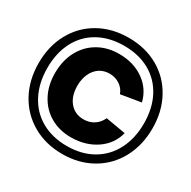

<svg xmlns="http://www.w3.org/2000/svg" viewBox="-159 -861 1018 1023"><g transform="rotate(30 350.0 -350.0)"><path d="M0 -351.5Q0 -455 44.3 -536Q88.5 -617 168.1 -662Q247.7 -707 350.5 -707Q452.5 -707 531.8 -662Q611.1 -617 655.3 -536Q699.6 -455 699.6 -351.3Q699.6 -247.6 655.6 -166.1Q611.6 -84.5 531.9 -38.8Q452.3 7 350.5 7Q247.8 7 168.2 -38.8Q88.6 -84.6 44.3 -165.7Q0 -246.8 0 -351.5ZM647 -351.3Q647 -444 610.7 -513.2Q574.5 -582.5 507.5 -620.2Q440.5 -657.9 350.8 -657.9Q260.1 -657.9 192.6 -620.2Q125.1 -582.5 89.1 -513.2Q53.1 -444 53.1 -351.3Q53.1 -259.5 89.4 -189.3Q125.6 -119.1 192.8 -80.6Q260.1 -42.1 350.5 -42.1Q439.9 -42.1 507.2 -80.6Q574.5 -119.1 610.7 -189.3Q647 -259.5 647 -351.3ZM102 -348.3Q102 -424.5 133.2 -483.3Q164.5 -542.2 220.5 -574.6Q276.5 -607 348.5 -607Q437.1 -607 500.1 -562.7Q563.2 -518.3 581.6 -443.2L458.1 -422.7Q447.3 -453.6 419.6 -472.1Q391.8 -490.5 356.4 -490.5Q321.7 -490.5 295.3 -472.8Q268.9 -455.1 253.9 -423Q239 -390.8 239 -349Q239 -285.7 271.1 -247.6Q303.3 -209.5 356.5 -209.5Q391.9 -209.5 419.3 -227.2Q446.7 -244.9 461.1 -276.8L583.6 -255.8Q565.2 -182.2 500.9 -138.1Q436.6 -94 348 -93Q276 -92.5 220 -124.6Q164 -156.7 133 -214.9Q102 -273 102 -348.3Z"/></g></svg>

Font: AF Albert Sans Medium
Style: Regular
Weight: 500
Designer: Andreas Rasmussen
Foundry: a.Foundry
Version: Version 1.300;Glyphs 3.2 (3231)